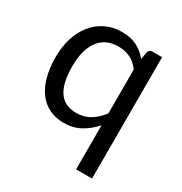

<svg xmlns="http://www.w3.org/2000/svg" viewBox="-162 -637 882 929"><g transform="rotate(30 279.5 -172.5)"><path d="M482.5 -506.5V171.5H393.5V-75Q361.5 -38 320.8 -15.5Q280 7 227.5 7Q184 7 148.5 -9.8Q113 -26.5 88 -59Q63 -91.5 49.5 -140Q36 -188.5 36 -251.5Q36 -307.5 51 -355.8Q66 -404 94.2 -439.5Q122.5 -475 163 -495.2Q203.5 -515.5 255 -515.5Q304 -515.5 338.2 -498Q372.5 -480.5 399.5 -448.5L405.5 -488Q410.5 -506.5 429.5 -506.5ZM257 -65Q300.5 -65 333.2 -85Q366 -105 393.5 -141.5V-386.5Q369.5 -418.5 340 -432.2Q310.5 -446 275 -446Q204 -446 166 -395.5Q128 -345 128 -251.5Q128 -202 136.5 -166.8Q145 -131.5 161.5 -108.8Q178 -86 202 -75.5Q226 -65 257 -65Z"/></g></svg>

Font: Lato TR
Style: Regular
Weight: 400
Designer: Lukasz Dziedzic
Foundry: tyPoland Lukasz Dziedzic
Version: Version 1.104 2013